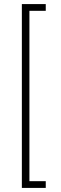

<svg xmlns="http://www.w3.org/2000/svg" viewBox="-20 -820 299 940"><path d="M87 -800H204V-767H124V67H204V100H87Z"/></svg>

Font: Albert Sans ExtraLight
Style: Regular
Weight: 250
Designer: Andreas Rasmussen
Foundry: a.Foundry
Version: Version 1.025